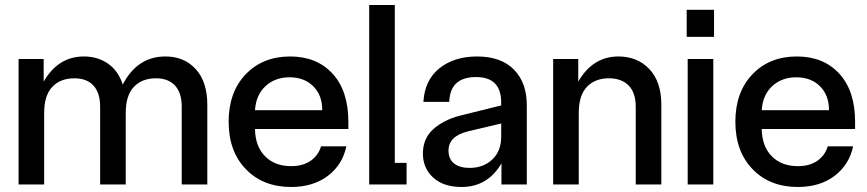

<svg xmlns="http://www.w3.org/2000/svg" viewBox="-20 -735 3456 765"><path d="M54 0V-500H154V-410Q212 -510 314 -510Q370 -510 411 -481Q452 -452 469 -398Q527 -510 639 -510Q714 -510 760 -459.5Q806 -409 806 -318V0H704V-310Q704 -365 677.5 -394Q651 -423 601 -423Q546 -423 513.5 -389Q481 -355 481 -285V0H379V-310Q379 -365 352.5 -394Q326 -423 276 -423Q221 -423 188.5 -389Q156 -355 156 -285V0Z M1140 10Q1028 10 959.5 -61Q891 -132 891 -250Q891 -368 959 -439Q1027 -510 1136 -510Q1242 -510 1305 -441.5Q1368 -373 1368 -250V-221H996Q997 -152 1036 -112.5Q1075 -73 1140 -73Q1188 -73 1218.5 -95Q1249 -117 1259 -152H1360Q1345 -79 1286.5 -34.5Q1228 10 1140 10ZM996 -296H1264Q1264 -356 1228 -391.5Q1192 -427 1134 -427Q1076 -427 1038 -392Q1000 -357 996 -296Z M1451 0V-715H1553V-86H1600V0Z M1819 10Q1747 10 1706 -27.5Q1665 -65 1665 -123Q1665 -183 1706 -220Q1747 -257 1812 -274L1977 -315V-326Q1977 -428 1877 -428Q1773 -428 1770 -329H1667Q1672 -416 1731 -463Q1790 -510 1881 -510Q1976 -510 2027.5 -458Q2079 -406 2079 -315V0H1978V-84Q1923 10 1819 10ZM1767 -135Q1767 -101 1789.5 -83.5Q1812 -66 1851 -66Q1906 -66 1941.5 -99.5Q1977 -133 1977 -191V-243L1846 -212Q1767 -193 1767 -135Z M2184 0V-500H2284V-410Q2342 -510 2444 -510Q2520 -510 2567.5 -459.5Q2615 -409 2615 -318V0H2513V-310Q2513 -365 2485 -394Q2457 -423 2406 -423Q2351 -423 2318.5 -389Q2286 -355 2286 -285V0Z M2720 0V-500H2822V0ZM2716 -588H2825V-696H2716Z M3159 10Q3047 10 2978.5 -61Q2910 -132 2910 -250Q2910 -368 2978 -439Q3046 -510 3155 -510Q3261 -510 3324 -441.5Q3387 -373 3387 -250V-221H3015Q3016 -152 3055 -112.5Q3094 -73 3159 -73Q3207 -73 3237.5 -95Q3268 -117 3278 -152H3379Q3364 -79 3305.5 -34.5Q3247 10 3159 10ZM3015 -296H3283Q3283 -356 3247 -391.5Q3211 -427 3153 -427Q3095 -427 3057 -392Q3019 -357 3015 -296Z"/></svg>

Font: TASA Orbiter Display Medium
Style: Regular
Weight: 500
Designer: Weizhong Zhang
Version: Version 1.000;Glyphs 3.1.2 (3151)